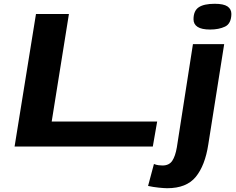

<svg xmlns="http://www.w3.org/2000/svg" viewBox="-20 -774 1249 1014"><path d="M57 0 170 -700H344L253 -132H810L787 0ZM1114 -754Q1161 -754 1181.5 -740Q1202 -726 1202 -700Q1201 -649 1168.5 -633.5Q1136 -618 1090 -618Q1045 -618 1023.5 -632Q1002 -646 1002 -672Q1002 -717 1029.5 -735.5Q1057 -754 1114 -754ZM1164 -541 1080 -11Q1063 100 1014 160Q965 220 863 220Q848 220 818.5 217Q789 214 762 208L793 92Q805 97 817 98.5Q829 100 838 100Q873 100 889.5 75.5Q906 51 914 4L999 -541Z"/></svg>

Font: Georama Extra Expanded SemiBold
Style: Italic
Weight: 600
Width: 8
Italic angle: -9°
Designer: Jean-Baptiste Levee
Foundry: Production Type
Version: Version 1.000